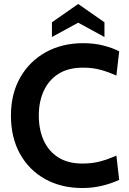

<svg xmlns="http://www.w3.org/2000/svg" viewBox="-20 -931 649 965"><path d="M394 14Q287.5 14 206.5 -31.2Q125.5 -76.5 80.2 -158.2Q35 -240 35 -350Q35 -460 81.8 -541.8Q128.5 -623.5 210.5 -668.8Q292.5 -714 398 -714Q453.5 -714 499.5 -702.2Q545.5 -690.5 579 -673L565 -551Q527 -568.5 486.8 -579.8Q446.5 -591 397 -591Q323.5 -591 274.2 -560Q225 -529 200 -474.5Q175 -420 175 -350Q175 -280 199.5 -225.5Q224 -171 272.8 -140Q321.5 -109 394 -109Q444.5 -109 484.5 -120Q524.5 -131 565 -149L579 -27Q539.5 -8.5 492.2 2.8Q445 14 394 14ZM241 -745V-819L373 -911L505 -819V-745L373 -817Z"/></svg>

Font: Cabin Resolve
Style: Bold-Resolve
Weight: 700
Designer: Pablo Impallari
Foundry: Pablo Impallari. http://www.impallari.com Igino Marini. http://www.ikern.com
Version: Version 3.001